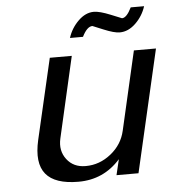

<svg xmlns="http://www.w3.org/2000/svg" viewBox="-51 -723 701 782"><g transform="rotate(-5 300.0 -331.5)"><path d="M272.9 -47.9H273.9Q330.1 -47.9 376.7 -85Q423.3 -122.1 436 -178.2L509.8 -500H600.1L484.9 0H395L410.2 -64Q341.8 13.2 238.8 13.2Q142.6 13.2 105.5 -32.2Q68.4 -77.6 89.8 -170.9L166 -500H255.9L180.2 -168.9Q168.9 -119.6 196.3 -83.7Q223.6 -47.9 272.9 -47.9ZM254.9 -573.2Q267.1 -612.3 296.9 -641.6Q326.7 -670.9 360.8 -670.9Q384.3 -670.9 428.7 -652.8L473.1 -634.8Q492.2 -634.8 512.2 -675.8H566.9Q554.2 -636.2 524.2 -607.2Q494.1 -578.1 459 -578.1Q436.5 -578.1 393.6 -595.9Q350.6 -613.8 350.1 -613.8Q328.1 -613.8 308.1 -573.2Z"/></g></svg>

Font: Perun
Style: Italic
Weight: 400
Italic angle: -12°
Foundry: Stefan Peev, Context Ltd
Version: Version 001.000